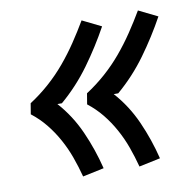

<svg xmlns="http://www.w3.org/2000/svg" viewBox="-63 -660 627 631"><g transform="rotate(-10 250.0 -344.0)"><path d="M353 -91Q344 -125 332.5 -157Q321 -189 304.5 -219Q288 -249 267 -275Q246 -301 219 -322L225 -358Q259 -380 289.5 -407Q320 -434 346 -465Q372 -496 394.5 -529.5Q417 -563 437 -597L500 -566Q466 -504 423.5 -445.5Q381 -387 326 -340H311Q354 -292 381 -231.5Q408 -171 424 -106ZM165 -91Q156 -125 144.5 -157Q133 -189 116.5 -219Q100 -249 79 -275Q58 -301 31 -322L37 -358Q71 -380 101.5 -407Q132 -434 158 -465Q184 -496 206.5 -529.5Q229 -563 249 -597L312 -566Q278 -504 235.5 -445.5Q193 -387 138 -340H123Q166 -292 193 -231.5Q220 -171 236 -106Z"/></g></svg>

Font: Iosevka Term Curly Medium
Style: Italic
Weight: 500
Italic angle: -9°
Designer: Belleve Invis
Foundry: Belleve Invis
Version: Version 32.3.0